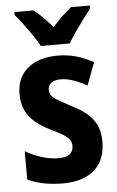

<svg xmlns="http://www.w3.org/2000/svg" viewBox="-55 -804 521 852"><g transform="rotate(-5 206.0 -378.0)"><path d="M381 -160Q381 -106 359 -68Q337 -30 294.5 -10Q252 10 191 10Q146 10 107.5 2.5Q69 -5 34 -21V-147Q66 -128 105.5 -115.5Q145 -103 181 -103Q214 -103 230.5 -115.5Q247 -128 247 -152Q247 -166 240 -178Q233 -190 212.5 -203Q192 -216 152 -235Q114 -254 87.5 -277Q61 -300 47 -330.5Q33 -361 33 -402Q33 -475 82.5 -516Q132 -557 216 -557Q260 -557 298 -546Q336 -535 375 -514L337 -413Q309 -429 279 -440Q249 -451 220 -451Q194 -451 179 -440Q164 -429 164 -409Q164 -395 171.5 -384Q179 -373 199.5 -361Q220 -349 257 -329Q296 -310 323.5 -287.5Q351 -265 366 -234.5Q381 -204 381 -160ZM146 -606Q135 -627 116.5 -654Q98 -681 78 -708Q58 -735 42 -753V-766H127Q147 -751 167.5 -730.5Q188 -710 210 -685Q233 -711 253 -730Q273 -749 294 -766H378V-753Q363 -734 343.5 -707.5Q324 -681 305.5 -654.5Q287 -628 275 -606Z"/></g></svg>

Font: Noto Sans Khmer Condensed
Style: Bold
Weight: 700
Width: 3
Designer: Danh Hong and the Monotype Design Team
Foundry: Monotype Imaging Inc.
Version: Version 2.004